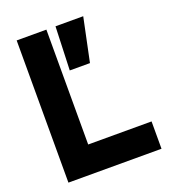

<svg xmlns="http://www.w3.org/2000/svg" viewBox="-132 -806 806 911"><g transform="rotate(-20 271.0 -350.0)"><path d="M57 -709V9H527V-129H207V-709ZM253 -709 245 -489H347L393 -709Z"/></g></svg>

Font: Kalas SG
Style: Bold
Weight: 700
Designer: Kalas
Foundry: Kalas
Version: Version 2.000;FEAKit 1.0